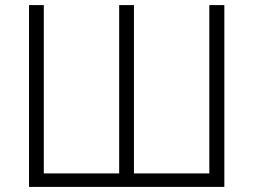

<svg xmlns="http://www.w3.org/2000/svg" viewBox="-20 -734 995 754"><path d="M861 0H94V-714H152V-53H448V-714H506V-53H802V-714H861Z"/></svg>

Font: Noto Sans Display Light
Style: Regular
Weight: 300
Designer: Monotype Design Team
Foundry: Monotype Imaging Inc.
Version: Version 2.003